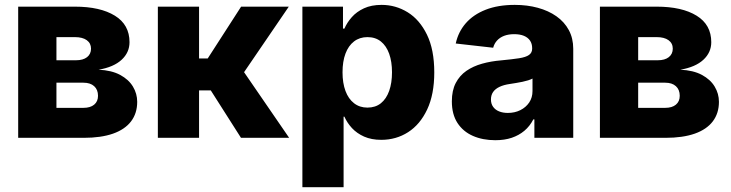

<svg xmlns="http://www.w3.org/2000/svg" viewBox="-20 -570 3023 794"><path d="M55.2 0V-542.5H289.6Q394.5 -542.5 455.1 -505.1Q515.6 -467.8 515.6 -395.5Q515.6 -353 482.9 -322.8Q450.2 -292.5 387.7 -281.7Q441.4 -279.3 476.8 -260.3Q512.2 -241.2 529.8 -211.9Q547.4 -182.6 547.4 -148.9Q547.4 -101.6 522 -68.1Q496.6 -34.7 447.3 -17.3Q397.9 0 326.2 0ZM213.4 -124H325.2Q353.5 -124 369.4 -137.2Q385.3 -150.4 385.3 -173.8Q385.3 -199.2 369.4 -213.6Q353.5 -228 325.2 -228H213.4ZM213.4 -320.8H294.4Q323.7 -320.8 340.1 -333.7Q356.4 -346.7 356.4 -368.7Q356.4 -391.1 338.9 -403.8Q321.3 -416.5 289.6 -416.5H213.4Z M632.8 0V-542.5H803.2V-328.1H838.9L977.1 -542.5H1174.3L989.3 -271.5L1175.8 0H976.6L851.6 -196.3H803.2V0Z M1230.5 204.1V-542.5H1398.4V-451.7H1404.3Q1415 -476.6 1434.8 -499Q1454.6 -521.5 1485.1 -535.6Q1515.6 -549.8 1558.1 -549.8Q1616.2 -549.8 1665.8 -519.3Q1715.3 -488.8 1745.6 -426.8Q1775.9 -364.7 1775.9 -270.5Q1775.9 -179.7 1746.6 -117.4Q1717.3 -55.2 1667.7 -23.4Q1618.2 8.3 1556.6 8.3Q1516.1 8.3 1485.8 -5.1Q1455.6 -18.6 1435.5 -40.3Q1415.5 -62 1404.3 -87.4H1400.9V204.1ZM1499.5 -125Q1532.7 -125 1555.2 -143.1Q1577.6 -161.1 1589.4 -194.1Q1601.1 -227.1 1601.1 -271Q1601.1 -314.9 1589.4 -347.7Q1577.6 -380.4 1555.2 -398.4Q1532.7 -416.5 1499.5 -416.5Q1467.3 -416.5 1444.1 -398.7Q1420.9 -380.9 1408.7 -348.4Q1396.5 -315.9 1396.5 -271Q1396.5 -226.6 1408.7 -193.8Q1420.9 -161.1 1444.1 -143.1Q1467.3 -125 1499.5 -125Z M2028.3 9.8Q1976.1 9.8 1935.5 -8.1Q1895 -25.9 1871.8 -61.5Q1848.6 -97.2 1848.6 -150.9Q1848.6 -195.8 1864.7 -226.8Q1880.9 -257.8 1908.9 -277.1Q1937 -296.4 1973.6 -306.6Q2010.3 -316.9 2051.8 -320.3Q2098.1 -324.7 2126.5 -329.1Q2154.8 -333.5 2167.7 -342.8Q2180.7 -352.1 2180.7 -368.7V-370.6Q2180.7 -389.2 2171.9 -402.1Q2163.1 -415 2146.5 -421.9Q2129.9 -428.7 2106.4 -428.7Q2083 -428.7 2064.9 -421.9Q2046.9 -415 2035.4 -402.3Q2023.9 -389.6 2019.5 -372.6L1864.7 -390.1Q1875 -438 1906.2 -473.9Q1937.5 -509.8 1988.5 -529.8Q2039.6 -549.8 2108.9 -549.8Q2160.2 -549.8 2204.1 -537.8Q2248 -525.9 2281 -502.7Q2314 -479.5 2332.3 -445.6Q2350.6 -411.6 2350.6 -368.2V0H2189.9V-76.2H2185.5Q2170.9 -47.9 2148.4 -29.1Q2126 -10.3 2096.2 -0.2Q2066.4 9.8 2028.3 9.8ZM2080.1 -103Q2108.9 -103 2131.8 -114.5Q2154.8 -126 2168.5 -146.2Q2182.1 -166.5 2182.1 -193.4V-245.1Q2174.8 -241.2 2164.1 -237.8Q2153.3 -234.4 2140.4 -231.7Q2127.4 -229 2114 -226.8Q2100.6 -224.6 2088.4 -222.7Q2063.5 -219.2 2045.9 -210.9Q2028.3 -202.6 2019.3 -189.7Q2010.3 -176.8 2010.3 -158.7Q2010.3 -140.6 2019.3 -128.2Q2028.3 -115.7 2043.9 -109.4Q2059.6 -103 2080.1 -103Z M2460.9 0V-542.5H2695.3Q2800.3 -542.5 2860.8 -505.1Q2921.4 -467.8 2921.4 -395.5Q2921.4 -353 2888.7 -322.8Q2856 -292.5 2793.5 -281.7Q2847.2 -279.3 2882.6 -260.3Q2918 -241.2 2935.5 -211.9Q2953.1 -182.6 2953.1 -148.9Q2953.1 -101.6 2927.7 -68.1Q2902.3 -34.7 2853 -17.3Q2803.7 0 2731.9 0ZM2619.1 -124H2731Q2759.3 -124 2775.1 -137.2Q2791 -150.4 2791 -173.8Q2791 -199.2 2775.1 -213.6Q2759.3 -228 2731 -228H2619.1ZM2619.1 -320.8H2700.2Q2729.5 -320.8 2745.8 -333.7Q2762.2 -346.7 2762.2 -368.7Q2762.2 -391.1 2744.6 -403.8Q2727.1 -416.5 2695.3 -416.5H2619.1Z"/></svg>

Font: Inter 16pt ExtraBold
Style: Regular
Weight: 800
Version: Version 4.001;git-66647c0bb